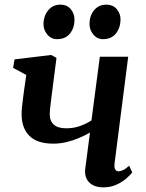

<svg xmlns="http://www.w3.org/2000/svg" viewBox="-20 -796 628 826"><path d="M223 -547 200 -367.5Q199 -357 197.5 -345.8Q196 -334.5 195 -324.2Q194 -314 194 -304.5Q194 -275.5 211.5 -259.8Q229 -244 265 -244Q296.5 -244 324 -253.8Q351.5 -263.5 373.5 -278L409.5 -552H531.5L473 -94Q470.5 -76 475.5 -67.5Q480.5 -59 489.5 -59Q497.5 -59 509 -64Q520.5 -69 535.5 -83L549 -54.5Q541 -43.5 523.2 -28Q505.5 -12.5 480.2 -1.2Q455 10 425 10Q397 10 378.5 -0.2Q360 -10.5 352 -28Q344 -45.5 346.5 -68L367 -225.5Q344 -212.5 317.8 -201.5Q291.5 -190.5 264 -184.2Q236.5 -178 209.5 -178Q140 -178 106.5 -211.5Q73 -245 73 -304.5Q73 -319.5 74.8 -337Q76.5 -354.5 79 -372.8Q81.5 -391 83.5 -407L93 -473.5L36.5 -504L42.5 -540.5L200 -559.5ZM225 -627.5Q200 -627.5 183.2 -647.8Q166.5 -668 167 -694.5Q168 -728.5 187.8 -752.2Q207.5 -776 239.5 -776Q269 -776 284.8 -756.2Q300.5 -736.5 300.5 -711.5Q300.5 -676.5 281.2 -652Q262 -627.5 225 -627.5ZM422.5 -627.5Q398 -627.5 381.2 -647.8Q364.5 -668 365 -694.5Q365.5 -728.5 385 -752.2Q404.5 -776 437 -776Q466.5 -776 482.8 -756.2Q499 -736.5 498.5 -711.5Q498 -676.5 478.8 -652Q459.5 -627.5 422.5 -627.5Z"/></svg>

Font: Merriweather 36pt SemiBold
Style: Italic
Weight: 600
Italic angle: -7.8°
Version: Version 2.101